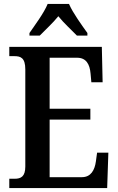

<svg xmlns="http://www.w3.org/2000/svg" viewBox="-20 -951 597 971"><path d="M129 -784V-771H181C208 -799 249 -836 275 -869C301 -836 342 -799 369 -771H422V-784C395 -822 348 -886 329 -931H221C203 -886 155 -822 129 -784ZM27 0H522L528 -179H471L465 -135C459 -91 440 -55 394 -55H231V-346H437V-401H231V-659H370C416 -659 434 -626 438 -579L442 -535H499L495 -714H27V-667H53C84 -667 108 -659 108 -600V-109C108 -58 86 -47 54 -47H27Z"/></svg>

Font: Noto Serif Armenian Condensed SemiBold
Style: Regular
Weight: 600
Width: 3
Designer: Monotype Design Team
Foundry: Monotype Imaging Inc.
Version: Version 2.008